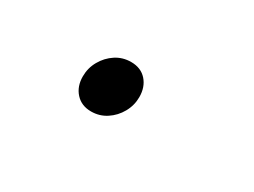

<svg xmlns="http://www.w3.org/2000/svg" viewBox="-28 -317 656 496"><g transform="rotate(30 300.0 -69.5)"><path d="M239.5 12Q210.9 12 193.5 -7.1Q176.1 -26.2 176.1 -56.1Q176.1 -81.2 188.3 -102.6Q200.4 -124 220.6 -137.3Q240.9 -150.6 266.1 -150.6Q295.3 -150.6 312.4 -131.5Q329.4 -112.3 329.4 -82.5Q329.4 -57.8 317.3 -36.2Q305.2 -14.6 284.9 -1.3Q264.7 12 239.5 12Z"/></g></svg>

Font: SourceCodeVF
Style: Italic
Weight: 200
Italic angle: -11°
Monospace: yes
Designer: Paul D. Hunt, Teo Tuominen
Foundry: Adobe
Version: Version 1.026;hotconv 1.1.0;makeotfexe 2.6.0